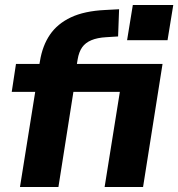

<svg xmlns="http://www.w3.org/2000/svg" viewBox="-20 -749 714 769"><path d="M60 0 121 -381H27L44 -493H157L135 -476L140 -504Q150 -566 180 -610Q210 -654 264 -679.5Q318 -705 401 -709L457 -712L453 -603L405 -600Q370 -598 346 -588Q322 -578 309 -559.5Q296 -541 291 -511L286 -481L275 -493H631L553 0H399L460 -381H274L214 0ZM489 -588 512 -729H674L651 -588Z"/></svg>

Font: Nunito Sans 11pt ExtraBold
Style: Italic
Weight: 800
Italic angle: -9°
Version: Version 3.101;gftools[0.9.27]